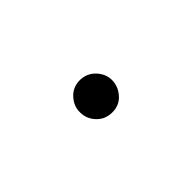

<svg xmlns="http://www.w3.org/2000/svg" viewBox="18 -400 663 663"><g transform="rotate(-45 350.0 -68.0)"><path d="M351.1 11.2Q316.4 11.7 293.7 -12Q271 -35.6 271 -66.9Q270 -97.2 292 -121.8Q314 -146.5 348.1 -147Q381.8 -147 404.5 -123.8Q427.2 -100.6 428.2 -69.8Q428.2 -38.1 406.5 -13.4Q384.8 11.2 351.1 11.2Z"/></g></svg>

Font: Director Light
Style: Regular
Weight: 100
Designer: Ange Degheest & May Jolivet & Justine Herbel
Foundry: Velvetyne Type Foundry
Version: Version 1.000;FEAKit 1.0